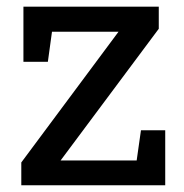

<svg xmlns="http://www.w3.org/2000/svg" viewBox="-20 -548 544 568"><path d="M49.3 -528.3H449.7V-462.9L159.2 -73.2H384.3L397 -162.6H468.8V0H43V-67.4L330.6 -454.1H133.8L121.6 -365.2H49.3Z"/></svg>

Font: Battambang
Style: Regular
Weight: 400
Designer: Danh Hong
Version: Version 8.002; ttfautohint (v1.8.3)